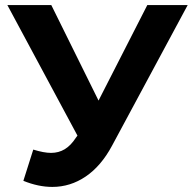

<svg xmlns="http://www.w3.org/2000/svg" viewBox="-20 -720 764 756"><path d="M719 -700 421 -146Q378 -66 317.5 -25Q257 16 186 16Q131 16 72 -8L111 -131Q153 -118 181 -118Q211 -118 235 -132.5Q259 -147 279 -178L285 -186L9 -700H182L368 -324L560 -700Z"/></svg>

Font: APTA Sans Regular
Style: Bold Italic
Weight: 700
Version: Version 7.200